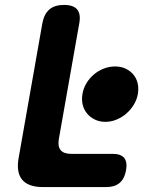

<svg xmlns="http://www.w3.org/2000/svg" viewBox="-20 -760 640 780"><path d="M155 0Q95 0 70 -30Q45 -60 56 -120L152 -665Q159 -703 180.5 -721.5Q202 -740 240 -740Q278 -740 293.5 -721.5Q309 -703 302 -665L219 -195Q214 -165 226.5 -150Q239 -135 269 -135H437Q471 -135 484.5 -118.5Q498 -102 492 -68Q486 -34 466 -17Q446 0 412 0ZM315 -378Q319 -402 331.5 -422.5Q344 -443 362 -458Q380 -473 402 -481.5Q424 -490 448 -490Q471 -490 489.5 -481.5Q508 -473 521 -458Q534 -443 539 -422.5Q544 -402 540 -378Q536 -355 523.5 -334.5Q511 -314 493 -298.5Q475 -283 453 -274Q431 -265 408 -265Q385 -265 366 -274Q347 -283 334 -298.5Q321 -314 316 -334.5Q311 -355 315 -378Z"/></svg>

Font: Maple Mono NL ExtraBold
Style: Italic
Weight: 800
Italic angle: -10°
Monospace: yes
Designer: subframe7536
Version: Version 7.000